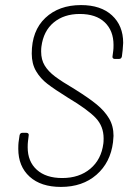

<svg xmlns="http://www.w3.org/2000/svg" viewBox="-20 -728 517 756"><path d="M52 -142Q52 -159 53 -167L57 -195Q59 -205 68 -205H84Q89 -205 91.5 -202Q94 -199 93 -195L90 -170Q89 -162 89 -148Q89 -92 125 -59.5Q161 -27 225 -27Q292 -27 335.5 -63.5Q379 -100 387 -163Q388 -170 388 -183Q388 -231 356.5 -264Q325 -297 248 -343Q195 -376 167 -397.5Q139 -419 122 -448Q105 -477 105 -517Q105 -607 158.5 -657.5Q212 -708 299 -708Q377 -708 421 -667.5Q465 -627 465 -559Q465 -551 463 -531L460 -506Q458 -496 449 -496H431Q427 -496 424.5 -499Q422 -502 423 -506L426 -529Q427 -536 427 -551Q427 -607 392.5 -640Q358 -673 294 -673Q232 -673 191.5 -639.5Q151 -606 143 -544Q142 -537 142 -525Q142 -493 156 -470Q170 -447 196.5 -427Q223 -407 274 -377Q330 -342 361 -316.5Q392 -291 409.5 -261.5Q427 -232 427 -193Q427 -186 425 -168Q415 -88 360 -40Q305 8 220 8Q141 8 96.5 -32.5Q52 -73 52 -142Z"/></svg>

Font: Barlow Semi Condensed ExLight
Style: Italic
Weight: 275
Width: 4
Italic angle: -7°
Designer: Jeremy Tribby
Foundry: Tribby Type
Version: Version 1.408